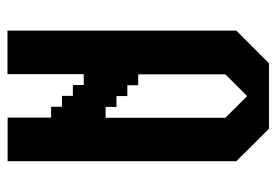

<svg xmlns="http://www.w3.org/2000/svg" viewBox="-133 -607 740 514"><g transform="rotate(90 237.0 -350.0)"><path d="M382.8 -641.8 324.6 -700H149.3L62 -612.7V0H178.5V-204.2H207.6V-175.1H236.7V-145.9H265.8V-116.8H294.9V-0.4H411.6V-612.5ZM295.4 -262.7H266.3V-291.8H237.2V-320.9H208.1V-350H179V-583.3L237.2 -641.6L295.4 -583.3Z"/></g></svg>

Font: Stepalange
Style: Regular
Weight: 400
Designer: Szymon Furjan
Version: Version 1.005;Fontself Maker 3.5.8